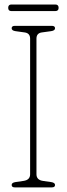

<svg xmlns="http://www.w3.org/2000/svg" viewBox="-20 -812 289 832"><path d="M138 -57Q138 -32 166.5 -28L201.5 -23Q218.5 -20.5 218.5 -10.5Q218.5 0 204.5 0H44.5Q30.5 0 30.5 -10.5Q30.5 -20.5 47 -23L81.5 -28Q110.5 -32 110.5 -57V-644.5Q110.5 -668.5 86.5 -671.5L47 -677Q30.5 -679.5 30.5 -689.5Q30.5 -700 44.5 -700H204.5Q218.5 -700 218.5 -689.5Q218.5 -679.5 201.5 -677L161.5 -671.5Q138 -668.5 138 -644.5ZM15.5 -778Q15.5 -792.5 29.5 -792.5H219.5Q234 -792.5 234 -778Q234 -764 219.5 -764H29.5Q15.5 -764 15.5 -778Z"/></svg>

Font: Fraunces 144pt SuperSoft Thin
Style: Regular
Weight: 100
Version: Version 1.000;[0bf87f6ff]